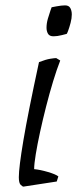

<svg xmlns="http://www.w3.org/2000/svg" viewBox="-20 -682 287 714"><path d="M179 -547Q164 -547 158.5 -556.5Q153 -566 153 -579Q153 -595 158 -612.5Q163 -630 167.5 -642.5Q172 -655 172 -655Q172 -655 190.5 -658.5Q209 -662 222 -662Q236 -662 241.5 -652Q247 -642 247 -628Q247 -614 242.5 -597Q238 -580 233.5 -568Q229 -556 228 -556Q228 -556 210.5 -551.5Q193 -547 179 -547ZM67 12Q64 12 57 5.5Q50 -1 50 -23Q50 -59 67 -160Q84 -261 125 -451Q151 -461 167 -463.5Q183 -466 189 -466L204 -457Q191 -424 177.5 -379.5Q164 -335 151.5 -286Q139 -237 129 -191Q119 -145 113 -108.5Q107 -72 107 -53Q129 -51 158 -42.5Q187 -34 197 -26L191 -7Z"/></svg>

Font: Mate
Style: Italic
Weight: 400
Italic angle: -10.8°
Designer: Eduardo Rodriguez Tunni
Foundry: Eduardo Rodriguez Tunni
Version: Version 1.003; ttfautohint (v1.8.4.7-5d5b);gftools[0.9.24]